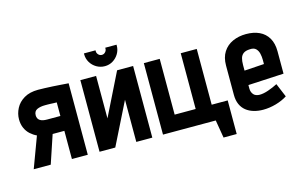

<svg xmlns="http://www.w3.org/2000/svg" viewBox="-95 -920 2052 1297"><g transform="rotate(-15 930.5 -271.5)"><path d="M199 -511Q140 -511 100.5 -487.5Q61 -464 42 -427Q23 -390 23 -351Q23 -317 35 -290Q47 -263 67.5 -244.5Q88 -226 112 -215L32 0H151L217 -197Q222 -197 226 -197Q230 -197 234.5 -197Q239 -197 243 -197H299V0H410V-500Q410 -500 394.5 -501Q379 -502 354 -504Q329 -506 300 -507.5Q271 -509 244.5 -510Q218 -511 199 -511ZM206 -301Q191 -301 178.5 -303.5Q166 -306 157 -312Q148 -318 143.5 -327Q139 -336 139 -348Q139 -377 161.5 -387.5Q184 -398 218 -398Q225 -398 234.5 -398Q244 -398 254.5 -397.5Q265 -397 276.5 -396.5Q288 -396 299 -396V-301Z M790 -668H711V-661Q711 -648 701 -637.5Q691 -627 677 -627Q663 -627 653 -637.5Q643 -648 643 -661V-668H562V-661Q562 -631 577.5 -605Q593 -579 619.5 -563.5Q646 -548 677 -548Q708 -548 733.5 -563.5Q759 -579 774.5 -605Q790 -631 790 -661ZM602 -500H492V1H602L749 -294V1H861V-500H749L602 -203Z M1306 -500H1194V-110H1047V-500H936V0H1305L1326 125H1418V-110H1306Z M1580 -149V-174L1829 -187V-343Q1829 -399 1807 -436.5Q1785 -474 1745.5 -492.5Q1706 -511 1653 -511Q1601 -511 1559 -492Q1517 -473 1492.5 -435Q1468 -397 1468 -340V-135Q1468 -97 1480.5 -69Q1493 -41 1515.5 -23Q1538 -5 1568.5 4Q1599 13 1634 13Q1679 13 1724.5 0Q1770 -13 1804 -35L1764 -131Q1733 -115 1698.5 -103Q1664 -91 1637 -91Q1624 -91 1613 -95Q1602 -99 1595 -107Q1588 -115 1584 -125.5Q1580 -136 1580 -149ZM1718 -313V-284L1580 -275V-314Q1580 -342 1585.5 -361.5Q1591 -381 1606.5 -392.5Q1622 -404 1652 -405Q1680 -407 1694 -393Q1708 -379 1713 -357.5Q1718 -336 1718 -313Z"/></g></svg>

Font: Advent Pro
Style: Bold
Weight: 700
Designer: VivaRado, Andreas Kalpakidis
Foundry: VivaRado, Andreas Kalpakidis
Version: Version 3.000